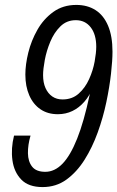

<svg xmlns="http://www.w3.org/2000/svg" viewBox="-20 -750 477 780"><path d="M153 10Q96 10 66.5 -20.5Q37 -51 30.5 -99Q24 -147 37 -199H104Q93 -161 93.5 -127.5Q94 -94 110.5 -73Q127 -52 164 -52Q202 -52 234 -85Q266 -118 293.5 -187Q321 -256 344 -364L351 -396H358Q344 -361 322.5 -336.5Q301 -312 274 -299Q247 -286 215 -286Q174 -286 144.5 -306Q115 -326 99 -362.5Q83 -399 83 -447Q83 -488 95 -536.5Q107 -585 132 -629Q157 -673 196.5 -701.5Q236 -730 290 -730Q335 -730 368 -709Q401 -688 419 -645.5Q437 -603 437 -540Q437 -505 431 -451Q425 -397 412 -335Q399 -273 377 -212Q355 -151 323.5 -101Q292 -51 250 -20.5Q208 10 153 10ZM234 -346Q273 -346 299.5 -369.5Q326 -393 342 -428.5Q358 -464 364.5 -500Q371 -536 371 -560Q371 -610 348.5 -639Q326 -668 288 -668Q251 -668 225.5 -643Q200 -618 184.5 -581Q169 -544 162 -506.5Q155 -469 155 -445Q155 -414 165 -392Q175 -370 192.5 -358Q210 -346 234 -346Z"/></svg>

Font: Instrument Sans Condensed
Style: Italic
Weight: 400
Width: 3
Italic angle: -13°
Designer: Rodrigo Fuenzalida
Foundry: fragTYPE
Version: Version 1.000;gftools[0.9.28]